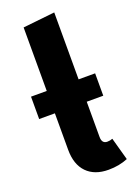

<svg xmlns="http://www.w3.org/2000/svg" viewBox="-148 -819 631 895"><g transform="rotate(-20 167.5 -371.0)"><path d="M326 -1Q283 17 230 17Q161 17 122.5 -22.5Q84 -62 84 -135V-316H6V-427H84V-742L242 -759V-427H324V-316H242V-141Q242 -108 269 -108Q283 -108 295 -113Z"/></g></svg>

Font: Fira Sans BGR
Style: Bold
Weight: 700
Designer: bBox Type GmbH & Carrois Corporate GbR & Edenspiekermann AG
Foundry: bBox Type GmbH & Carrois Corporate GbR & Edenspiekermann AG
Version: Version 4.301